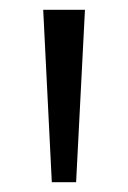

<svg xmlns="http://www.w3.org/2000/svg" viewBox="-20 -828 261 391"><path d="M85.5 -457 68 -808H153L135 -457Z"/></svg>

Font: Encode Sans Semi Expanded
Style: Regular
Weight: 400
Width: 6
Designer: Multiple Designers
Foundry: Impallari Type
Version: Version 2.000